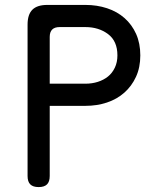

<svg xmlns="http://www.w3.org/2000/svg" viewBox="-20 -750 640 780"><path d="M182 -320V-35Q182 -12 171 -1Q160 10 137 10Q114 10 103 -1Q92 -12 92 -35V-650Q92 -691 111.5 -710.5Q131 -730 172 -730H327Q374 -730 415 -716.5Q456 -703 486 -676.5Q516 -650 533 -612Q550 -574 550 -525Q550 -476 532.5 -438Q515 -400 485 -373.5Q455 -347 414.5 -333.5Q374 -320 327 -320ZM182 -410H327Q354 -410 377.5 -417.5Q401 -425 418.5 -439Q436 -453 446.5 -475Q457 -497 457 -525Q457 -583 419 -611.5Q381 -640 327 -640H222Q202 -640 192 -630Q182 -620 182 -600Z"/></svg>

Font: Maple Mono NF
Style: Regular
Weight: 400
Monospace: yes
Designer: subframe7536
Version: Version 7.000